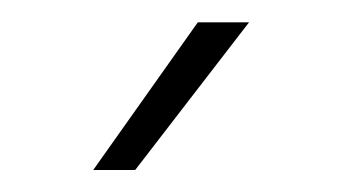

<svg xmlns="http://www.w3.org/2000/svg" viewBox="-20 -770 308 172"><path d="M157.2 -750H203.1L101.1 -617.7H63.5Z"/></svg>

Font: Robert Sans ExtraLight
Style: Regular
Weight: 250
Designer: Christian Robertson (extended by Adam Twardoch)
Foundry: Google
Version: Version 12.135;April 2, 2019;FontCreator 11.5.0.2425 64-bit;